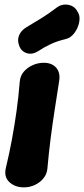

<svg xmlns="http://www.w3.org/2000/svg" viewBox="-20 -790 364 829"><path d="M83.2 19Q45.6 19 21.3 -3Q-3 -25 4.6 -61.8Q20.6 -128.8 31.8 -189.4Q43 -250 51.5 -310.9Q60 -371.8 65.4 -438.2Q67.6 -463.2 83 -480.9Q98.4 -498.6 121.4 -508.8Q144.4 -519 168.8 -519Q204.4 -519 222.9 -497.3Q241.4 -475.6 235.4 -440Q225 -373 215.5 -311.8Q206 -250.6 198.3 -189.7Q190.6 -128.8 184.6 -61.8Q182.4 -37.8 167.3 -19.6Q152.2 -1.4 129.9 8.8Q107.6 19 83.2 19ZM146.4 -570Q120.8 -553.6 97.4 -559.9Q74 -566.2 63.2 -590.6V-592.6Q53.6 -614.8 62.1 -636.7Q70.6 -658.6 95.4 -673.2Q127.4 -692.2 158.5 -711.3Q189.6 -730.4 221.2 -754.6Q245.2 -774.2 273.7 -769.4Q302.2 -764.6 314.6 -739.8L318.2 -733.8Q326.8 -717 321.5 -692.1Q316.2 -667.2 300.8 -646.9Q285.4 -626.6 263.4 -621.2Q227 -612.8 198.5 -599.3Q170 -585.8 146.4 -570Z"/></svg>

Font: Winky Sans
Style: Italic
Weight: 400
Italic angle: -8.97852°
Designer: Simon Atzbach
Foundry: typofactur
Version: Version 1.205